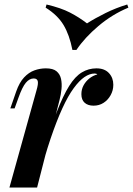

<svg xmlns="http://www.w3.org/2000/svg" viewBox="-20 -834 591 854"><path d="M145 0H22L142 -431Q151 -461 148 -473Q145 -485 130 -485Q111 -485 95 -466Q79 -447 62 -399L45 -352H26L52 -427Q66 -467 87 -489.5Q108 -512 133 -521Q158 -530 184 -530Q216 -530 231.5 -517Q247 -504 251.5 -483Q256 -462 253.5 -437.5Q251 -413 245 -390ZM401 -507Q379 -507 356 -491.5Q333 -476 308 -442Q283 -408 257.5 -352.5Q232 -297 205 -217.5Q178 -138 151 -30L175 -163Q206 -268 233.5 -338.5Q261 -409 287.5 -451.5Q314 -494 344 -512Q374 -530 409 -530Q445 -530 464.5 -509Q484 -488 484 -457Q484 -432 472 -410.5Q460 -389 440.5 -376.5Q421 -364 396 -364Q371 -364 356.5 -377Q342 -390 342 -415Q342 -437 352 -455Q362 -473 378 -485.5Q394 -498 413 -503Q411 -505 408 -506Q405 -507 401 -507ZM367 -730Q403 -753 449.5 -776Q496 -799 546 -814L551 -800Q479 -770 418 -718.5Q357 -667 320 -612H302Q289 -679 262.5 -723Q236 -767 183 -800L187 -814Q251 -799 291.5 -778Q332 -757 367 -730Z"/></svg>

Font: Playfair Display SemiBold
Style: Italic
Weight: 600
Italic angle: -14°
Designer: Claus Eggers Sørensen
Foundry: Claus Eggers Sørensen
Version: Version 1.203